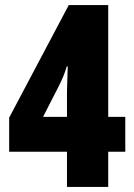

<svg xmlns="http://www.w3.org/2000/svg" viewBox="-20 -734 526 754"><path d="M243 -138H16V-272L250 -714H405V-275H472V-138H405V0H243ZM243 -275V-371Q243 -376 243.5 -391.5Q244 -407 244.5 -425.5Q245 -444 245.5 -458Q246 -472 246 -473H242Q236 -452 229 -435Q222 -418 211 -396L149 -275Z"/></svg>

Font: Noto Sans Devanagari UI ExtraCondensed Black
Style: Regular
Weight: 900
Width: 2
Designer: Jelle Bosma - Monotype Design Team
Foundry: Monotype Imaging Inc.
Version: Version 2.003